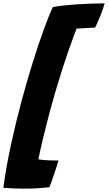

<svg xmlns="http://www.w3.org/2000/svg" viewBox="-101 -861 644 1144"><path d="M42.5 263Q15 263 -16 261.8Q-47 260.5 -81 258Q-64.5 134 -35.5 0.8Q-6.5 -132.5 27.5 -259.5Q60.5 -382 94.8 -491.2Q129 -600.5 160 -685.5Q191 -770.5 213.5 -819Q268 -829 350.8 -834.8Q433.5 -840.5 522.5 -841Q512.5 -805 497.5 -768Q487 -742 478 -722.5Q469 -703 465.5 -696.5Q459.5 -696.5 439.8 -695.5Q420 -694.5 396.5 -693.2Q373 -692 355 -690.5Q305.5 -559.5 265.8 -434.2Q226 -309 195 -193.5Q175 -118 158 -47.2Q141 23.5 127.5 88Q134.5 90 149.2 91.5Q164 93 183.5 94Q198 94.5 217.5 95Q237 95.5 247.5 95.5Q241.5 116.5 231 148.2Q220.5 180 210.2 209.8Q200 239.5 193.5 254.5Q170 257.5 131.5 260.2Q93 263 42.5 263Z"/></svg>

Font: Grandstander Black
Style: Italic
Weight: 900
Italic angle: -15°
Designer: Tyler Finck
Foundry: Etcetera Type Co
Version: Version 1.200; ttfautohint (v1.8.3)